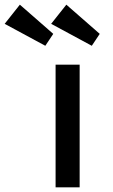

<svg xmlns="http://www.w3.org/2000/svg" viewBox="-116 -802 483 822"><path d="M122 0V-525H225V0ZM277 -606 103 -700 168 -782 311 -657ZM78 -606 -96 -700 -31 -782 112 -657Z"/></svg>

Font: Lexend Exa
Style: Regular
Weight: 400
Designer: Bonnie Shaver-Troup, Thomas Jockin
Foundry: Lexend
Version: Version 1.007